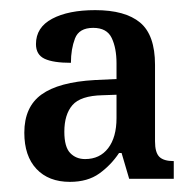

<svg xmlns="http://www.w3.org/2000/svg" viewBox="-20 -739 382 379"><path d="M118 -380Q76 -380 52 -405.5Q28 -431 28 -477Q28 -528 62 -552.5Q96 -577 167 -581L210 -583V-614Q210 -644 200.5 -664Q191 -684 164 -684Q136 -684 128 -663Q120 -642 120 -615Q85 -615 68 -623Q51 -631 51 -652Q51 -685 83 -702Q115 -719 168 -719Q227 -719 256.5 -694.5Q286 -670 286 -611V-460Q286 -438 294.5 -429.5Q303 -421 323 -421V-386H235L220 -437H215Q199 -413 176 -396.5Q153 -380 118 -380ZM148 -425Q177 -425 193.5 -446.5Q210 -468 210 -506V-552L182 -551Q139 -550 123 -531.5Q107 -513 107 -479Q107 -449 118.5 -437Q130 -425 148 -425Z"/></svg>

Font: Noto Serif Tamil Condensed Medium
Style: Regular
Weight: 500
Width: 3
Designer: Indian Type Foundry, Tom Grace, and the Monotype Design Team
Foundry: Monotype Imaging Inc.
Version: Version 2.004; ttfautohint (v1.8.4.7-5d5b)